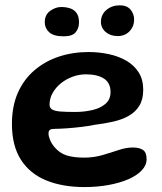

<svg xmlns="http://www.w3.org/2000/svg" viewBox="-20 -684 624 740"><path d="M306 37Q220.5 37 157.5 11Q94.5 -15 60.2 -69Q26 -123 26 -206Q26 -275 49 -326.8Q72 -378.5 112.8 -413.2Q153.5 -448 207 -465.8Q260.5 -483.5 321 -483.5Q362 -483.5 400 -475.2Q438 -467 467.8 -449.5Q497.5 -432 514.8 -404.5Q532 -377 532 -338Q532 -300.5 516.8 -276Q501.5 -251.5 475.2 -237Q449 -222.5 415.2 -215Q381.5 -207.5 345 -203Q324.5 -198.5 295.2 -195Q266 -191.5 238 -189.5Q210 -187.5 193.5 -187.5Q178.5 -187.5 172.8 -183.8Q167 -180 167 -169.5Q167 -159 173 -144.5Q179 -130 190 -117Q210.5 -93 237.5 -84.8Q264.5 -76.5 304.5 -76.5Q341.5 -76.5 374.8 -86.2Q408 -96 437.2 -105.8Q466.5 -115.5 492 -115.5Q516.5 -115.5 530.8 -106.2Q545 -97 545 -70.5Q545 -47 526.2 -27.2Q507.5 -7.5 474.8 6.8Q442 21 398.5 29Q355 37 306 37ZM270 -252.5Q305 -252.5 336 -259.8Q367 -267 386.5 -283.8Q406 -300.5 406 -329.5Q406 -364.5 380.8 -381Q355.5 -397.5 311 -397.5Q284.5 -397.5 259.5 -388.2Q234.5 -379 214.5 -362.8Q194.5 -346.5 182.8 -325.5Q171 -304.5 171 -281Q171 -268 181 -262Q191 -256 212.8 -254.2Q234.5 -252.5 270 -252.5ZM225.5 -544Q186.5 -544 169.5 -559.8Q152.5 -575.5 152.5 -598Q152.5 -627 173.2 -642Q194 -657 216 -657Q234 -657 249.8 -652Q265.5 -647 275 -634Q284.5 -621 284.5 -597.5Q284.5 -575 271.5 -559.5Q258.5 -544 225.5 -544ZM433.5 -545Q405.5 -545 387.2 -560.8Q369 -576.5 369 -599.5Q369 -627.5 390 -645.5Q411 -663.5 441.5 -663.5Q469.5 -663.5 483.2 -646.8Q497 -630 497 -609Q497 -582.5 479.5 -563.8Q462 -545 433.5 -545Z"/></svg>

Font: Gluten Medium
Style: Regular
Weight: 500
Designer: Tyler Finck
Foundry: Etcetera Type Company
Version: Version 1.300